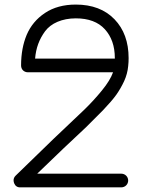

<svg xmlns="http://www.w3.org/2000/svg" viewBox="-20 -786 677 836"><path d="M41.5 11.7C46.4 23.9 55.7 30.3 68.8 29.8H507.8C525.4 29.8 538.1 16.1 538.1 0C538.1 -16.1 525.4 -29.8 507.8 -29.8H142.1L256.8 -140.1L355.5 -232.9L428.7 -306.2C454.6 -333.5 474.1 -356 486.8 -374C499.5 -392.1 510.7 -411.6 520.5 -432.6C530.3 -454.1 536.1 -476.1 538.1 -498C539.6 -510.3 540 -522 540 -533.2C540 -603 519.5 -659.7 478.5 -702.1C437.5 -744.6 381.3 -766.1 310.1 -766.1C257.3 -766.1 212.4 -753.9 175.8 -729.5C139.2 -705.1 112.8 -673.3 96.2 -634.3C80.1 -595.7 71.8 -551.3 71.8 -501C71.8 -483.4 84.5 -471.2 102.1 -471.2H472.2C463.9 -447.8 447.8 -421.4 423.8 -392.1C399.9 -362.8 374.5 -335 346.7 -308.1L213.9 -182.1L47.9 -21C42 -15.1 39.1 -8.3 39.1 -1C39.1 3.4 40 7.3 41.5 11.7ZM132.8 -530.8C136.7 -577.6 150.9 -615.2 176.3 -649.9C202.1 -684.6 250 -706.1 310.1 -706.1C365.2 -706.1 407.7 -690.4 436.5 -658.7C465.3 -627 480 -585.4 480 -533.2V-530.8Z"/></svg>

Font: Nemoy
Style: Medium
Weight: 500
Designer: BSozoo
Foundry: BSozoo
Version: Version 001.000